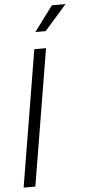

<svg xmlns="http://www.w3.org/2000/svg" viewBox="-63 -986 452 1020"><g transform="rotate(-5 163.5 -476.0)"><path d="M203.6 -727.5 83 0H20.5L141.1 -727.5ZM154.8 -817.9 254.4 -951.7H327.1L209.5 -817.9Z"/></g></svg>

Font: Inter Display Light
Style: Italic
Weight: 300
Italic angle: -9.39999°
Designer: Rasmus Andersson
Foundry: rsms
Version: Version 4.000;git-a52131595